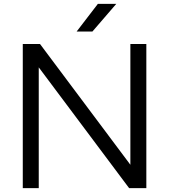

<svg xmlns="http://www.w3.org/2000/svg" viewBox="-20 -966 868 986"><path d="M97 0V-740H185.5L670 -92.5H649.5V-740H731.5V0H643L158.5 -647.5H179V0ZM373.5 -804 482.5 -946H577L454.5 -804Z"/></svg>

Font: Encode Sans SC Expanded
Style: Regular
Weight: 400
Width: 7
Designer: Multiple Designers
Foundry: Impallari Type
Version: Version 3.002